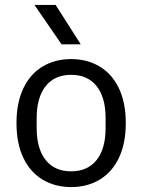

<svg xmlns="http://www.w3.org/2000/svg" viewBox="-20 -750 578 780"><path d="M47 -250Q47 -333 75 -391.5Q103 -450 153.5 -480Q204 -510 269 -510Q334 -510 384.5 -480Q435 -450 463 -391.5Q491 -333 491 -250Q491 -167 463 -108.5Q435 -50 384.5 -20Q334 10 269 10Q204 10 153.5 -20Q103 -50 75 -108.5Q47 -167 47 -250ZM269 -54Q336 -54 372.5 -100Q409 -146 409 -230V-270Q409 -354 372.5 -400Q336 -446 269 -446Q202 -446 165.5 -400Q129 -354 129 -270V-230Q129 -146 165.5 -100Q202 -54 269 -54ZM120 -730H206L308 -570H230Z"/></svg>

Font: TASA Orbiter VF Text
Style: Regular
Weight: 400
Designer: Weizhong Zhang
Foundry: 本地遙控
Version: Version 1.001;Glyphs 3.2 (3192)